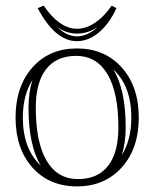

<svg xmlns="http://www.w3.org/2000/svg" viewBox="-20 -644 546 681"><path d="M183.1 -547.9Q217.3 -515.1 252.9 -515.1Q290.5 -515.1 326.2 -547.9Q292 -524.9 252.9 -524.9Q215.3 -524.9 183.1 -547.9ZM412.1 -94.2Q445.8 -147.9 445.8 -227.1Q445.8 -338.4 381.8 -397.9Q425.8 -326.7 425.8 -191.9Q425.8 -137.7 412.1 -94.2ZM95.2 -360.8Q61 -306.2 61 -227.1Q61 -115.7 125 -56.2Q81.1 -127.4 81.1 -262.2Q81.1 -315.9 95.2 -360.8ZM399.9 -191.9Q399.9 -315.4 361.3 -380.6Q322.8 -445.8 250 -445.8Q180.2 -445.8 143.6 -398.7Q106.9 -351.6 106.9 -262.2Q106.9 -138.7 145.5 -73.7Q184.1 -8.8 256.8 -8.8Q326.7 -8.8 363.3 -55.7Q399.9 -102.5 399.9 -191.9ZM472.2 -227.1Q472.2 -117.2 411.6 -50Q351.1 17.1 252.9 17.1Q154.8 17.1 95 -49.8Q35.2 -116.7 35.2 -227.1Q35.2 -337.4 95 -404.8Q154.8 -472.2 252.9 -472.2Q351.1 -472.2 411.6 -404.8Q472.2 -337.4 472.2 -227.1ZM113.8 -615.2 134.8 -624Q191.4 -542 252.9 -542Q285.6 -542 317.6 -563.7Q349.6 -585.4 376 -624L393.1 -615.2Q367.7 -559.6 330.6 -528.8Q293.5 -498 252.9 -498Q175.3 -498 113.8 -615.2Z"/></svg>

Font: FoglihtenNo01
Style: Regular
Weight: 500
Version: Version 0.61